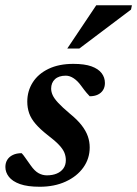

<svg xmlns="http://www.w3.org/2000/svg" viewBox="-22 -700 522 732"><path d="M60.5 -116Q66.5 -110 73.2 -100.2Q80 -90.5 95 -69.5Q110 -48 125 -39.8Q140 -31.5 156.5 -31.5Q178 -31.5 194.2 -38.2Q210.5 -45 219.8 -58Q229 -71 229 -89.5Q229 -104 223.5 -117.8Q218 -131.5 203 -147.5Q188 -163.5 159 -185.5Q131 -207.5 113.8 -227.5Q96.5 -247.5 89.2 -268.2Q82 -289 82 -312.5Q82 -353 102.8 -385.8Q123.5 -418.5 163 -437.5Q202.5 -456.5 257.5 -456.5Q300.5 -456.5 326.8 -447Q353 -437.5 365.5 -421Q378 -404.5 378 -383.5Q378 -368 371 -356.8Q364 -345.5 351 -339.2Q338 -333 320 -333Q315 -338 307.8 -346.5Q300.5 -355 287 -373.5Q274 -391.5 259 -401.5Q244 -411.5 229 -411.5Q202 -411.5 187.5 -398Q173 -384.5 173 -362Q173 -350 178.8 -337.2Q184.5 -324.5 199.8 -308Q215 -291.5 244 -267Q273 -243.5 289.5 -222Q306 -200.5 313 -180Q320 -159.5 320 -138Q320 -95.5 295.8 -61.5Q271.5 -27.5 228.5 -7.8Q185.5 12 129.5 12Q83 12 54.2 1.8Q25.5 -8.5 12 -25.8Q-1.5 -43 -1.5 -63.5Q-1.5 -79 5.8 -90.8Q13 -102.5 27 -109.2Q41 -116 60.5 -116ZM234.5 -515 345 -680H481L477.5 -663.5L280.5 -515Z"/></svg>

Font: Newsreader 16pt 16pt SemiBold
Style: Italic
Weight: 600
Italic angle: -17°
Version: Version 1.003